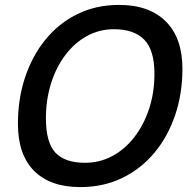

<svg xmlns="http://www.w3.org/2000/svg" viewBox="-20 -746 779 782"><path d="M307 16Q185 16 119 -50Q53 -116 53 -242Q53 -343 82 -430.5Q111 -518 165 -584.5Q219 -651 295 -688.5Q371 -726 465 -726Q588 -726 655.5 -658.5Q723 -591 723 -466Q723 -365 693.5 -277.5Q664 -190 609 -124Q554 -58 477.5 -21Q401 16 307 16ZM326 -83Q386 -83 437.5 -110.5Q489 -138 527.5 -188Q566 -238 587.5 -303.5Q609 -369 609 -445Q609 -542 567.5 -584.5Q526 -627 444 -627Q384 -627 333.5 -599Q283 -571 245.5 -521Q208 -471 187.5 -405Q167 -339 167 -264Q167 -166 205.5 -124.5Q244 -83 326 -83Z"/></svg>

Font: Geist Medium
Style: Italic
Weight: 500
Italic angle: -12°
Designer: Basement.studio, Andrés Briganti, Mateo Zaragoza
Foundry: Basement.studio, Vercel, Andrés Briganti, Guido Ferreyra, Mateo Zaragoza
Version: Version 1.500; ttfautohint (v1.8.4.7-5d5b)